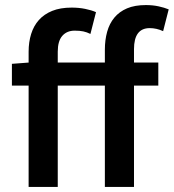

<svg xmlns="http://www.w3.org/2000/svg" viewBox="-20 -738 686 758"><path d="M394 0V-400H208V0H93V-400H27V-486L93 -491V-534Q93 -572 103 -604Q113 -636 133.5 -659Q154 -682 186 -695Q218 -708 263 -708Q291 -708 316 -703Q341 -698 359 -690L337 -604Q323 -611 309 -614Q295 -617 275 -617Q244 -617 226 -596.5Q208 -576 208 -534V-491H394V-542Q394 -580 403 -612.5Q412 -645 431.5 -668.5Q451 -692 481.5 -705Q512 -718 556 -718Q583 -718 606 -713Q629 -708 646 -701L624 -615Q598 -627 571 -627Q509 -627 509 -544V-491H605V-400H509V0Z"/></svg>

Font: Giro Sans Semibold
Style: Regular
Weight: 600
Designer: Paul D. Hunt
Foundry: Adobe Systems Incorporated
Version: Version 1.000;PS 1.0;hotconv 1.0.88;makeotf.lib2.5.647800